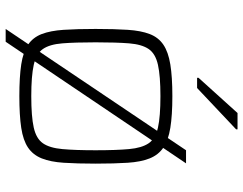

<svg xmlns="http://www.w3.org/2000/svg" viewBox="-108 -674 837 660"><g transform="rotate(90 310.0 -343.5)"><path d="M79 55 496 -565H541L123 55ZM310 8Q244 8 201 1.5Q158 -5 133 -22Q108 -39 96.5 -69Q85 -99 82 -144.5Q79 -190 79 -254Q79 -319 82 -364.5Q85 -410 96.5 -440Q108 -470 133 -487Q158 -504 201 -511Q244 -518 310 -518Q376 -518 419 -511Q462 -504 487 -487Q512 -470 524 -440Q536 -410 539 -364.5Q542 -319 542 -254Q542 -190 539 -144.5Q536 -99 524 -69Q512 -39 487 -22Q462 -5 419 1.5Q376 8 310 8ZM310 -33Q380 -33 418 -41.5Q456 -50 472 -73Q488 -96 492 -140Q496 -184 496 -254Q496 -325 492 -369Q488 -413 472 -436.5Q456 -460 418 -468.5Q380 -477 310 -477Q241 -477 202.5 -468.5Q164 -460 148 -436.5Q132 -413 128.5 -369Q125 -325 125 -254Q125 -184 128.5 -140Q132 -96 148 -73Q164 -50 202.5 -41.5Q241 -33 310 -33ZM247 -603V-608L368 -742H424V-737L282 -603Z"/></g></svg>

Font: Saira SemiExpanded ExtraLight
Style: Regular
Weight: 250
Width: 6
Designer: Hector Gatti with collaboration of the Omnibus-Type team
Foundry: Omnibus-Type
Version: Version 1.101